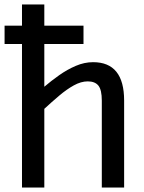

<svg xmlns="http://www.w3.org/2000/svg" viewBox="-22 -840 644 860"><path d="M76.5 0V-643H-1.5V-725H76.5V-820H176.5V-725H352V-643H176.5V-451.5Q207.5 -478 243.2 -503.2Q279 -528.5 317.5 -545Q356 -561.5 395 -561.5Q534 -561.5 534 -389.5V0H434V-389.5Q434 -437.5 418.8 -456.5Q403.5 -475.5 371 -475.5Q341 -475.5 308.5 -457.5Q276 -439.5 242.8 -411.2Q209.5 -383 176.5 -352.5V0Z"/></svg>

Font: Junction Medium
Style: Regular
Weight: 500
Designer: Caroline Hadilaksono
Foundry: Caroline Hadilaksono, Tyler Finck, The League of Moveable Type
Version: Version 2.000; ttfautohint (v1.8.3)